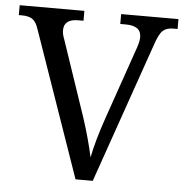

<svg xmlns="http://www.w3.org/2000/svg" viewBox="-51 -764 778 813"><g transform="rotate(5 337.5 -357.0)"><path d="M373 0H299.8L84 -619.1Q74.2 -649.9 58.3 -660.9Q42.5 -671.9 13.2 -671.9H0V-713.9H274.9V-671.9H252Q191.9 -671.9 191.9 -624Q191.9 -607.4 200.2 -586.9L310.1 -262.2Q339.4 -171.9 355 -98.1Q369.1 -169.4 400.9 -262.2L511.2 -580.1Q520 -606.4 520 -623Q520 -648.4 503.4 -660.2Q486.8 -671.9 454.1 -671.9H431.2V-713.9H674.8V-671.9H655.8Q627 -671.9 611.3 -656.7Q595.7 -641.6 580.1 -594.2Z"/></g></svg>

Font: Satisar Sharada
Style: Regular
Weight: 400
Designer: Vinodh Rajan & Sunil Mahnoori
Version: 2.2